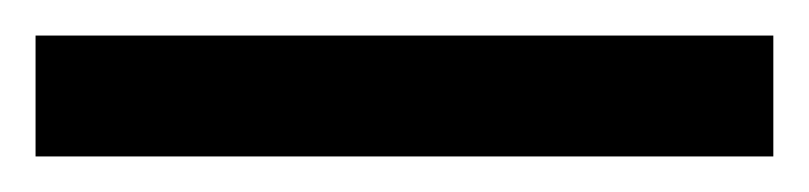

<svg xmlns="http://www.w3.org/2000/svg" viewBox="-22 70 455 108"><path d="M413 158H-2V90H413Z"/></svg>

Font: Noto Sans Thai
Style: Bold
Weight: 700
Designer: Monotype Design Team
Foundry: Monotype Imaging Inc.
Version: Version 2.001